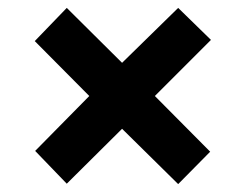

<svg xmlns="http://www.w3.org/2000/svg" viewBox="-20 -596 623 486"><path d="M431 -576 289 -437 149 -576 68 -492 206 -353 69 -214 149 -131 289 -270 431 -130 512 -212 372 -353 514 -495Z"/></svg>

Font: Noto Sans Lao ExtraBold
Style: Regular
Weight: 800
Designer: Monotype Design Team
Foundry: Monotype Imaging Inc.
Version: Version 2.003